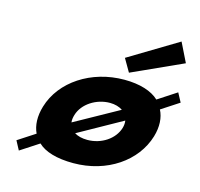

<svg xmlns="http://www.w3.org/2000/svg" viewBox="-119 -956 1158 1111"><g transform="rotate(15 460.0 -400.5)"><path d="M920.4 -484 891.5 -538 779.7 -465C737.6 -505 665.9 -528 572.7 -528C374.3 -528 204.8 -416 157 -256C138.4 -194 141 -139 161.8 -95L58.8 -28L87.6 26L198.2 -46C238.5 -7 311.1 15 410.3 15C612.1 15 774.9 -98 822.2 -256C840.4 -317 836.9 -372 814.7 -415ZM345 -256C366.2 -327 445.3 -377 526.4 -377C556.6 -377 583.3 -369 602.4 -356L339.7 -210C337.8 -224 339.9 -239 345 -256ZM454.3 -136C421.6 -136 395.9 -143 376.5 -155L637.9 -301C639.8 -287 639 -272 634.2 -256C613.2 -186 537.8 -136 454.3 -136ZM541.8 -651 586.5 -574 890.6 -712 834 -827Z"/></g></svg>

Font: Hussar
Style: BdSuprExtOblThree
Weight: 700
Foundry: Cannot Into Space Fonts
Version: Version 2.00